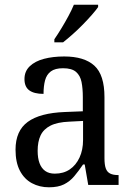

<svg xmlns="http://www.w3.org/2000/svg" viewBox="-20 -786 563 816"><path d="M188 10Q148 10 115.5 -7.5Q83 -25 64.5 -60.5Q46 -96 46 -150Q46 -230 98 -268Q150 -306 256 -310L332 -313V-373Q332 -410 326.5 -437.5Q321 -465 303 -480.5Q285 -496 248 -496Q214 -496 196 -482.5Q178 -469 171.5 -444.5Q165 -420 165 -387Q125 -387 104.5 -402Q84 -417 84 -450Q84 -483 106.5 -504.5Q129 -526 167 -536Q205 -546 253 -546Q338 -546 381 -507Q424 -468 424 -373V-114Q424 -86 429.5 -70.5Q435 -55 448 -48.5Q461 -42 481 -42H484V0H355L340 -87H333Q314 -59 295.5 -37Q277 -15 252 -2.5Q227 10 188 10ZM213 -48Q250 -48 276.5 -66Q303 -84 318 -116.5Q333 -149 333 -191V-272L275 -269Q224 -267 194.5 -252Q165 -237 152.5 -210.5Q140 -184 140 -145Q140 -114 148 -92.5Q156 -71 172 -59.5Q188 -48 213 -48ZM211 -619Q226 -641 241.5 -666.5Q257 -692 271 -718Q285 -744 294 -766H397V-756Q388 -743 371 -723.5Q354 -704 332.5 -682Q311 -660 289 -640.5Q267 -621 248 -606H211Z"/></svg>

Font: Noto Serif SemiCondensed
Style: Regular
Weight: 400
Width: 4
Designer: Monotype Design Team
Foundry: Monotype Imaging Inc.
Version: Version 2.013